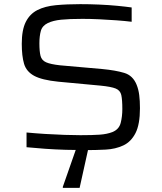

<svg xmlns="http://www.w3.org/2000/svg" viewBox="-20 -716 780 926"><path d="M392 8Q348 8 297 6.5Q246 5 197 1.5Q148 -2 108 -6V-77Q150 -73 198 -70Q246 -67 291 -65.5Q336 -64 368 -64Q426 -64 461 -66.5Q496 -69 522 -79Q554 -92 562 -123Q570 -154 570 -190Q570 -235 565 -257.5Q560 -280 538 -289Q516 -298 465 -303L261 -322Q182 -330 144.5 -350.5Q107 -371 96 -408.5Q85 -446 85 -505Q85 -572 104.5 -610.5Q124 -649 160.5 -667.5Q197 -686 249.5 -691Q302 -696 367 -696Q411 -696 457.5 -694Q504 -692 545.5 -688Q587 -684 615 -680V-611Q583 -615 542 -618Q501 -621 458.5 -623Q416 -625 378 -625Q314 -625 275 -621Q236 -617 211 -605Q184 -592 177 -567Q170 -542 170 -507Q170 -468 175.5 -446.5Q181 -425 202.5 -415.5Q224 -406 270 -401L474 -383Q537 -377 579 -364.5Q621 -352 639 -307Q648 -285 651.5 -257.5Q655 -230 655 -194Q655 -116 633.5 -74Q612 -32 574.5 -14.5Q537 3 490 5.5Q443 8 392 8ZM283 190V185L354 -18H409V-13L364 190Z"/></svg>

Font: Saira Expanded
Style: Regular
Weight: 400
Width: 7
Designer: Hector Gatti with collaboration of the Omnibus-Type team
Foundry: Omnibus-Type
Version: Version 1.100; ttfautohint (v1.8.3)